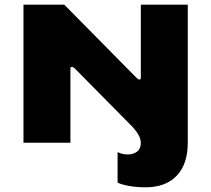

<svg xmlns="http://www.w3.org/2000/svg" viewBox="-20 -608 900 818"><path d="M780 -588V0Q780 91 733 140.5Q686 190 600 190Q562 190 529 184Q496 178 481 170V40Q501 50 524 50Q549 50 564.5 37.5Q580 25 580 0Q580 -29 544 -68L300 -315Q292 -323 286 -323Q280 -323 280 -315V0H80V-588H254L560 -278Q569 -269 574 -269Q580 -269 580 -278V-588Z"/></svg>

Font: Dashboard
Style: Regular
Weight: 400
Designer: jaiki
Version: Version 1.000